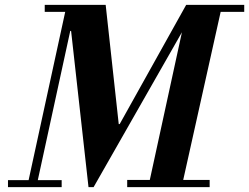

<svg xmlns="http://www.w3.org/2000/svg" viewBox="-20 -774 1030 794"><path d="M367 0 475 -261 750 -754H797ZM13 0V-29H235V0ZM92 0 256 -754H294L130 0ZM506 0V-30H847V0ZM346 0 274 -646H270L283 -754H417L471 -261H475L367 0ZM165 -725V-754H417V-725ZM593 0 757 -754H899L731 0ZM779 -725V-754H990V-725Z"/></svg>

Font: Libre Bodoni SemiBold
Style: Italic
Weight: 600
Italic angle: -13°
Version: Version 2.003